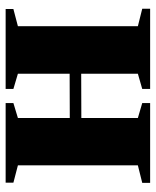

<svg xmlns="http://www.w3.org/2000/svg" viewBox="44 -596 552 681"><g transform="rotate(-90 320.5 -256.0)"><path d="M12 0V-28L74 -43.5V-469L12.5 -485V-512.5H295V-485L242 -469V-285L399 -285.5V-469L345 -485V-512.5H628.5V-485L567.5 -469V-43.5L629.5 -28V0H345V-28L399 -43.5V-244.5L242 -244V-43.5L295 -28V0Z"/></g></svg>

Font: Merriweather 120pt Black
Style: Regular
Weight: 900
Designer: Eben Sorkin
Foundry: Eben Sorkin
Version: Version 2.100